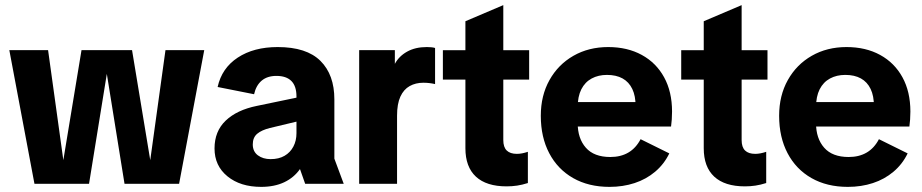

<svg xmlns="http://www.w3.org/2000/svg" viewBox="-20 -718 3600 750"><path d="M114.6 0 16.4 -522.2H167.8L227.4 -92.5L298.4 -522.2H495.8L566.9 -92.5L626.4 -522.2H777.8L679.6 0H466.4L397.3 -429.4L327.8 0Z M1000.3 12Q918.9 12 868.5 -29.2Q818 -70.3 818 -138.1Q818 -205.2 861.6 -246.8Q905.1 -288.4 983.1 -304.3L1187.1 -346.7V-254.6L1034.8 -218.1Q1002.1 -210.1 984.7 -195.5Q967.4 -180.9 967.4 -153.9Q967.4 -126.1 987.4 -111.2Q1007.4 -96.4 1037 -96.4Q1069.2 -96.4 1091.5 -109.4Q1113.8 -122.3 1125.9 -145.3Q1138.1 -168.3 1138.1 -197.7V-341.1Q1138.1 -381.5 1118.3 -401.5Q1098.4 -421.5 1059.8 -421.5Q1024 -421.5 1002.1 -402.9Q980.2 -384.3 972.5 -349.9L830.1 -378.2Q846.3 -451.9 908.7 -493Q971.1 -534.2 1064.8 -534.2Q1177.6 -534.2 1231.9 -480Q1286.1 -425.9 1286.1 -329.8V-98.3L1322.7 0H1172.1L1151.8 -57.6Q1128.3 -24.1 1090 -6Q1051.7 12 1000.3 12Z M1383 0V-522.2H1522.4V-468.5Q1538.4 -498.5 1570.3 -516.3Q1602.2 -534.2 1647.2 -534.2Q1656.5 -534.2 1664.8 -533.4Q1673.2 -532.6 1679.5 -530.6V-389.6Q1667.3 -392.3 1656.7 -393.5Q1646.1 -394.8 1633.5 -394.8Q1603.6 -394.8 1580.3 -381.8Q1556.9 -368.8 1544 -340.6Q1531 -312.3 1531 -266.2V0Z M1959 10Q1880 10 1839 -28Q1798 -66 1798 -139V-635L1946 -698V-171Q1946 -143 1959.5 -130Q1973 -117 1999 -117Q2009 -117 2019.5 -119Q2030 -121 2042 -125V-3Q2020 4 2000 7Q1980 10 1959 10ZM1710 -407V-522H2047V-407Z M2360.9 12Q2279.2 12 2218.8 -22.4Q2158.3 -56.9 2125.4 -119.6Q2092.5 -182.2 2092.5 -265.8Q2092.5 -344.8 2126.5 -405.4Q2160.4 -466 2220 -500.1Q2279.6 -534.2 2355.7 -534.2Q2430.8 -534.2 2487 -503.4Q2543.2 -472.7 2574.2 -416.1Q2605.2 -359.6 2605.2 -282.1Q2605.2 -267.8 2604.1 -251.2Q2603 -234.6 2601.3 -223.7H2162.2V-319.2H2507.3L2462.7 -303.4Q2463 -343.1 2449.9 -370.4Q2436.8 -397.8 2411.9 -411.6Q2387 -425.4 2350.8 -425.4Q2317.2 -425.4 2291.2 -411.4Q2265.1 -397.3 2250.8 -369.2Q2236.6 -341.1 2236.6 -299V-236.9Q2236.6 -177.2 2268.5 -141Q2300.4 -104.7 2364.1 -104.7Q2404.9 -104.7 2434.5 -122.1Q2464.2 -139.5 2482.3 -174.3L2594.5 -118.8Q2574.1 -76.7 2539.1 -47.2Q2504.1 -17.7 2458.9 -2.9Q2413.6 12 2360.9 12Z M2890 10Q2811 10 2770 -28Q2729 -66 2729 -139V-635L2877 -698V-171Q2877 -143 2890.5 -130Q2904 -117 2930 -117Q2940 -117 2950.5 -119Q2961 -121 2973 -125V-3Q2951 4 2931 7Q2911 10 2890 10ZM2641 -407V-522H2978V-407Z M3291.9 12Q3210.2 12 3149.8 -22.4Q3089.3 -56.9 3056.4 -119.6Q3023.5 -182.2 3023.5 -265.8Q3023.5 -344.8 3057.5 -405.4Q3091.4 -466 3151 -500.1Q3210.6 -534.2 3286.7 -534.2Q3361.8 -534.2 3418 -503.4Q3474.2 -472.7 3505.2 -416.1Q3536.2 -359.6 3536.2 -282.1Q3536.2 -267.8 3535.1 -251.2Q3534 -234.6 3532.3 -223.7H3093.2V-319.2H3438.3L3393.7 -303.4Q3394 -343.1 3380.9 -370.4Q3367.8 -397.8 3342.9 -411.6Q3318 -425.4 3281.8 -425.4Q3248.2 -425.4 3222.2 -411.4Q3196.1 -397.3 3181.8 -369.2Q3167.6 -341.1 3167.6 -299V-236.9Q3167.6 -177.2 3199.5 -141Q3231.4 -104.7 3295.1 -104.7Q3335.9 -104.7 3365.5 -122.1Q3395.2 -139.5 3413.3 -174.3L3525.5 -118.8Q3505.1 -76.7 3470.1 -47.2Q3435.1 -17.7 3389.9 -2.9Q3344.6 12 3291.9 12Z"/></svg>

Font: TikTok Sans Light
Style: Regular
Weight: 300
Version: Version 4.000